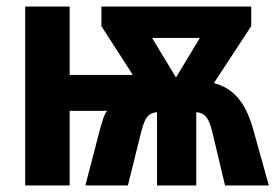

<svg xmlns="http://www.w3.org/2000/svg" viewBox="-20 -567 847 587"><path d="M748 -547V-487L634 -313Q667 -304 689.5 -285.5Q712 -267 728 -238Q744 -209 755 -168L802 0H668L629 -164Q624 -185 617.5 -198Q611 -211 602 -217Q593 -223 580 -224V0H460V-224Q447 -223 438 -217Q429 -211 423 -198Q417 -185 412 -165L371 0H241L286 -173Q291 -190 295.5 -204Q300 -218 307 -228H193V0H57V-547H193V-338H386L290 -487V-547ZM591 -451H445L518 -330Z"/></svg>

Font: Noto Sans Display Condensed
Style: Bold
Weight: 700
Width: 3
Designer: Monotype Design Team
Foundry: Monotype Imaging Inc.
Version: Version 2.003